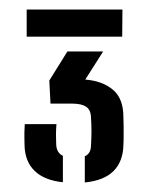

<svg xmlns="http://www.w3.org/2000/svg" viewBox="-20 -820 313 403"><path d="M158 -437V-492Q170.5 -497.5 171 -514Q172 -532.5 172 -545.2Q172 -558 171 -573.5Q170.5 -589.5 160.8 -596Q151 -602.5 131.5 -602.5H86L83.5 -651L121.5 -712H196.5L159 -653Q195.5 -650 217.2 -631.5Q239 -613 239 -574.5Q239.5 -567 239.5 -555.2Q239.5 -543.5 239.5 -532.8Q239.5 -522 239 -516Q238.5 -481.5 218.5 -461.2Q198.5 -441 158 -437ZM112 -437.5Q73 -441.5 52.5 -461.5Q32 -481.5 31.5 -516Q31.5 -525 31.2 -530.2Q31 -535.5 31.2 -542Q31.5 -548.5 32 -559.5H98.5Q97.5 -548.5 97.5 -536.2Q97.5 -524 98 -516Q99 -499 112 -493ZM36 -743V-800H237L236.5 -743Z"/></svg>

Font: Big Shoulders Stencil Text Thin Medium
Style: Regular
Weight: 500
Version: Version 2.001